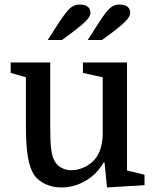

<svg xmlns="http://www.w3.org/2000/svg" viewBox="-20 -815 679 845"><path d="M201 -540V-262Q201 -198 204.5 -165.5Q208 -133 216 -115Q226 -91 247 -78.5Q268 -66 293 -66Q320 -66 344 -76Q368 -86 387 -103Q428 -140 432 -218V-475L345 -494V-540H539V-65L616 -46V0L451 10L440 -100H436Q407 -49 357 -19.5Q307 10 250 10Q212 10 180.5 -4.5Q149 -19 131 -44Q112 -72 103 -123Q94 -174 94 -259V-475L27 -494V-540ZM190 -639 239 -715Q269 -761 287.5 -778Q306 -795 329 -795Q354 -795 366 -785.5Q378 -776 378 -758Q378 -743 358 -722.5Q338 -702 291 -667L253 -639ZM366 -639 415 -715Q444 -761 462.5 -778Q481 -795 505 -795Q529 -795 541 -785.5Q553 -776 553 -758Q553 -743 533.5 -722.5Q514 -702 467 -667L429 -639Z"/></svg>

Font: Domine Medium
Style: Regular
Weight: 500
Designer: Pablo Impallari, Rodrigo Fuenzalida, Brenda Gallo
Foundry: Pablo Impallari, Rodrigo Fuenzalida, Brenda Gallo
Version: Version 2.000